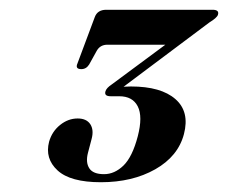

<svg xmlns="http://www.w3.org/2000/svg" viewBox="-20 -720 467 393"><path d="M356.5 -445.5Q344.5 -400 297.8 -373.5Q251 -347 186.5 -347Q124 -347 97.8 -371.2Q71.5 -395.5 80.5 -430Q86.5 -451 103 -464.2Q119.5 -477.5 139 -477.5Q157 -477.5 164.8 -465.8Q172.5 -454 167.5 -435.5L160 -407Q155 -387.5 162.8 -375.5Q170.5 -363.5 193 -363.5Q214.5 -363.5 232.8 -381.2Q251 -399 262 -441Q272.5 -481.5 262 -502.2Q251.5 -523 224 -523H206.5Q192.5 -523 196 -533.5Q198 -540 208.5 -547L318.5 -628.5H200Q185 -628.5 178 -616L162.5 -588Q156.5 -578.5 146.5 -578.5Q133.5 -578.5 138.5 -590L174 -685Q179.5 -700 197.5 -700H415Q429.5 -700 426 -689.5Q424 -683.5 408.5 -674L233 -542.5Q241 -543 248 -543Q309.5 -543 339 -517.2Q368.5 -491.5 356.5 -445.5Z"/></svg>

Font: Fraunces 72pt S000 SemiBold
Style: Italic
Weight: 600
Italic angle: -16°
Version: Version 1.000; ttfautohint (v1.8.3)